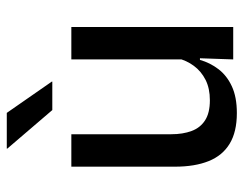

<svg xmlns="http://www.w3.org/2000/svg" viewBox="-98 -626 735 580"><g transform="rotate(-90 270.0 -336.5)"><path d="M154 -489V-187Q154 -152 163.8 -125.8Q173.5 -99.5 196 -85Q218.5 -70.5 256.5 -70.5Q292.5 -70.5 318.2 -83.5Q344 -96.5 360.5 -118.8Q377 -141 383.5 -168.5L399.5 -100.5H378.5Q370 -70 350.5 -44.5Q331 -19 298.5 -4Q266 11 218 11Q161 11 125.2 -10.8Q89.5 -32.5 72.8 -74.2Q56 -116 56 -176V-489ZM478 -489V0H380L384 -114.5L380 -120.5V-489ZM218.5 -684 313 -548V-546.5H227L110.5 -682.5V-684Z"/></g></svg>

Font: Anek Gurmukhi Medium Medium
Style: Regular
Weight: 500
Version: Version 1.003